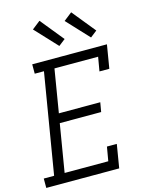

<svg xmlns="http://www.w3.org/2000/svg" viewBox="-145 -1061 886 1147"><g transform="rotate(-15 297.5 -487.5)"><path d="M-5 0V-58H59L162 -677H105V-735H567L543 -590H482L497 -677H227L183 -411H439L429 -353H173L124 -58H394L409 -145H470L446 0ZM486 -799 359 -935 410 -975 527 -831ZM290 -799 163 -935 214 -975 331 -831Z"/></g></svg>

Font: Iosevka HT Light Extended
Style: Italic
Weight: 300
Width: 7
Italic angle: -9°
Monospace: yes
Designer: Belleve Invis
Foundry: Belleve Invis
Version: Version 32.3.0; ttfautohint (v1.8.4)